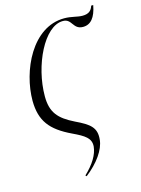

<svg xmlns="http://www.w3.org/2000/svg" viewBox="-118 -637 670 914"><g transform="rotate(-15 217.0 -180.5)"><path d="M37 -204C38 -105 78 -53 179 -5C236 22 265 40 262 81C258 120 234 160 188 204L193 209C255 161 293 105 298 59C305 -2 275 -24 206 -57C131 -94 99 -130 99 -210C99 -361 182 -534 274 -534C320 -535 310 -482 361 -482C399 -482 423 -511 434 -570H424C417 -548 404 -534 372 -534C346 -534 320 -545 284 -545C125 -545 37 -351 37 -204Z"/></g></svg>

Font: Noto Serif Display Condensed Light
Style: Italic
Weight: 300
Width: 3
Italic angle: -12°
Designer: Monotype Design Team
Foundry: Monotype Imaging Inc.
Version: Version 2.009